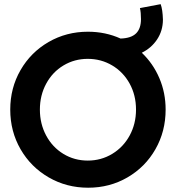

<svg xmlns="http://www.w3.org/2000/svg" viewBox="-20 -877 829 905"><path d="M28.3 -360.4Q28.3 -462.4 76.7 -546.4Q125 -630.4 209 -679Q293 -727.5 394.5 -727.5Q477.1 -727.5 548.3 -695.3Q598.1 -696.8 621.3 -719.5Q644.5 -742.2 644.5 -787.1Q644.5 -818.4 639.6 -838.9L737.3 -857.4Q746.6 -832 748 -784.2Q747.6 -731.9 720.5 -691.2Q693.4 -650.4 648.4 -628.4Q701.7 -577.6 731.2 -508.5Q760.7 -439.5 760.7 -360.4Q760.7 -257.8 712.6 -173.6Q664.6 -89.4 580.8 -40.8Q497.1 7.8 395.5 7.8Q293.9 7.8 209.7 -40.8Q125.5 -89.4 76.9 -173.6Q28.3 -257.8 28.3 -360.4ZM621.1 -360.4Q621.1 -428.2 591.1 -482.9Q561 -537.6 508.8 -568.6Q456.5 -599.6 393.6 -599.6Q331.1 -599.6 279.3 -568.6Q227.5 -537.6 197.8 -482.7Q168 -427.7 168 -360.4Q168 -293.5 197.5 -238.3Q227.1 -183.1 278.8 -151.6Q330.6 -120.1 393.6 -120.1Q457 -120.1 509.3 -151.9Q561.5 -183.6 591.3 -238.5Q621.1 -293.5 621.1 -360.4Z"/></svg>

Font: Reddit Sans Fudge
Style: Bold
Weight: 700
Designer: Stephen Hutchings
Foundry: Reddit
Version: Version 1.013